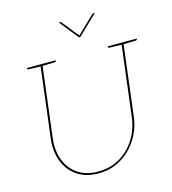

<svg xmlns="http://www.w3.org/2000/svg" viewBox="-131 -1016 1013 1131"><g transform="rotate(-15 376.0 -450.5)"><path d="M330 9Q253 9 200.5 -27Q148 -63 124.5 -124.5Q101 -186 110 -260L164 -700H176L122 -261Q113 -189 135 -130Q157 -71 207 -36.5Q257 -2 331 -2Q406 -2 464 -36.5Q522 -71 558.5 -129.5Q595 -188 604 -260L658 -700H670L616 -260Q607 -186 568 -125Q529 -64 468 -27.5Q407 9 330 9ZM167 -700 164 -688 88 -690Q85 -690 83 -691.5Q81 -693 81 -695L82 -700ZM258 -700 257 -695Q257 -693 254.5 -691.5Q252 -690 250 -690L172 -688L173 -700ZM661 -700 658 -688 582 -690Q579 -690 577 -691.5Q575 -693 575 -695L576 -700ZM752 -700 751 -695Q751 -693 748.5 -691.5Q746 -690 744 -690L666 -688L667 -700ZM553 -910 433 -795H425L333 -910H342Q346 -910 349 -906L430 -805L535 -906Q536 -907 538.5 -908.5Q541 -910 544 -910Z"/></g></svg>

Font: Aleo Thin
Style: Italic
Weight: 250
Italic angle: -7°
Designer: Alessio Laiso
Foundry: Alessio Laiso
Version: Version 2.001;gftools[0.9.29]